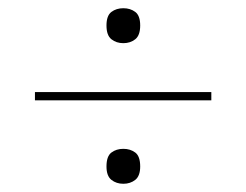

<svg xmlns="http://www.w3.org/2000/svg" viewBox="-20 -591 599 467"><path d="M280 -486Q263 -486 251 -495.5Q239 -505 239 -529Q239 -553 251 -562Q263 -571 280 -571Q297 -571 309 -562Q321 -553 321 -529Q321 -505 309 -495.5Q297 -486 280 -486ZM65 -347V-367H494V-347ZM280 -144Q263 -144 251 -153.5Q239 -163 239 -186Q239 -211 251 -220Q263 -229 280 -229Q297 -229 309 -220Q321 -211 321 -186Q321 -163 309 -153.5Q297 -144 280 -144Z"/></svg>

Font: Noto Serif Display Light
Style: Regular
Weight: 300
Designer: Monotype Design Team
Foundry: Monotype Imaging Inc.
Version: Version 2.009